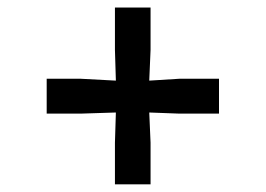

<svg xmlns="http://www.w3.org/2000/svg" viewBox="-20 -571 709 512"><path d="M286.5 -79.5V-190.5L289 -271L195 -268H104.5V-361H195L289 -356L286.5 -438V-551H381.5V-438L378 -356L458.5 -361H564V-268H458.5L378 -271L381.5 -190.5V-79.5Z"/></svg>

Font: Merriweather 36pt ExtraBold
Style: Regular
Weight: 800
Designer: Eben Sorkin
Foundry: Eben Sorkin
Version: Version 2.100